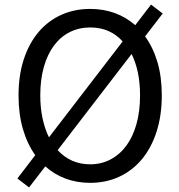

<svg xmlns="http://www.w3.org/2000/svg" viewBox="-20 -786 782 839"><path d="M232 -130Q289 -68 374 -68Q423 -68 463.5 -89.5Q504 -111 532.5 -150Q561 -189 576.5 -244.5Q592 -300 592 -369Q592 -476 555 -550ZM516 -605Q461 -666 374 -666Q325 -666 284.5 -645.5Q244 -625 215.5 -586.5Q187 -548 171.5 -493Q156 -438 156 -369Q156 -315 166 -268.5Q176 -222 194 -186ZM614 -627Q649 -579 668 -514.5Q687 -450 687 -369Q687 -281 664 -210Q641 -139 599.5 -89.5Q558 -40 500.5 -13.5Q443 13 374 13Q316 13 266.5 -5.5Q217 -24 178 -59L107 33L56 -6L134 -108Q99 -157 80 -222.5Q61 -288 61 -369Q61 -457 84 -527Q107 -597 148.5 -646Q190 -695 247.5 -721Q305 -747 374 -747Q432 -747 481.5 -729Q531 -711 571 -676L640 -766L691 -727Z"/></svg>

Font: SpoqaHanSans-Regular
Style: Regular
Weight: 400
Designer: [Spoqa Han Sans] Dong-huui Kim \uAE40 \uB3D9 \uD718  Younghwa Kang \uAC15 \uC601 \uD654  [Noto Sans] Ryoko NISHIZUKA \u8
Foundry: Spoqa (http://www.spoqa-han-sans.com)
Version: Version 2.000